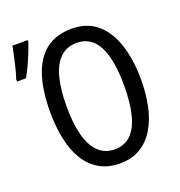

<svg xmlns="http://www.w3.org/2000/svg" viewBox="-148 -860 921 984"><g transform="rotate(-20 312.0 -368.0)"><path d="M588 -358Q588 -279 573.5 -212Q559 -145 528.5 -95Q498 -45 451.5 -17.5Q405 10 341 10Q275 10 227.5 -18.5Q180 -47 150.5 -96.5Q121 -146 107 -213.5Q93 -281 93 -359Q93 -477 120 -558.5Q147 -640 202.5 -682Q258 -724 341 -724Q427 -724 481.5 -676Q536 -628 562 -545.5Q588 -463 588 -358ZM182 -358Q182 -264 199.5 -199Q217 -134 252.5 -100.5Q288 -67 340 -67Q393 -67 427.5 -100Q462 -133 479 -198Q496 -263 496 -358Q496 -500 458 -573.5Q420 -647 341 -647Q288 -647 252.5 -614Q217 -581 199.5 -516.5Q182 -452 182 -358ZM-13 -578Q-8 -591 -2 -613.5Q4 -636 10 -661.5Q16 -687 20.5 -710Q25 -733 28 -746H111V-735Q103 -712 91 -682Q79 -652 65 -621.5Q51 -591 36 -565H-13Z"/></g></svg>

Font: Noto Sans Display Condensed
Style: Regular
Weight: 400
Width: 3
Designer: Monotype Design Team
Foundry: Monotype Imaging Inc.
Version: Version 2.003